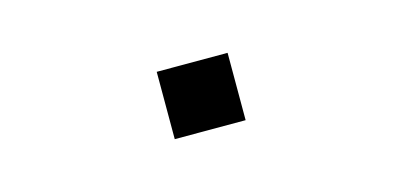

<svg xmlns="http://www.w3.org/2000/svg" viewBox="-29 -533 658 314"><g transform="rotate(-15 300.0 -376.0)"><path d="M240 -319V-433H360V-319Z"/></g></svg>

Font: Chivo Mono Light
Style: Regular
Weight: 300
Monospace: yes
Designer: Hector Gatti
Foundry: Omnibus-Type
Version: Version 1.008